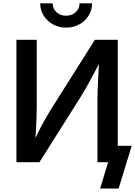

<svg xmlns="http://www.w3.org/2000/svg" viewBox="-20 -964 803 1141"><path d="M679.7 0H559.1V-377.4Q559.1 -399.4 560.5 -436Q562 -472.7 564.5 -519.8Q566.9 -566.9 569.3 -620.1H587.4Q555.2 -559.6 532.7 -517.3Q510.3 -475.1 491.7 -442.4Q473.1 -409.7 452.1 -376.5L214.4 0H77.6V-727.5H198.2V-326.7Q198.2 -300.8 197 -264.2Q195.8 -227.5 193.4 -185.5Q190.9 -143.6 187.5 -102.5H172.9Q191.9 -147.9 210.9 -185.8Q230 -223.6 247.6 -254.2Q265.1 -284.7 278.8 -307.6L543.9 -727.5H679.7ZM373 -799.8Q329.6 -799.8 294.9 -819.1Q260.3 -838.4 239.5 -871.3Q218.8 -904.3 218.8 -944.3H293Q293 -912.6 315.7 -891.6Q338.4 -870.6 373 -870.6Q407.2 -870.6 429.9 -891.6Q452.6 -912.6 452.6 -944.3H527.3Q527.3 -904.3 506.8 -871.3Q486.3 -838.4 451.4 -819.1Q416.5 -799.8 373 -799.8ZM575.2 156.2 622.6 0H586.9V-97.7H762.7L685.1 156.2Z"/></svg>

Font: Inter
Style: 540
Weight: 540
Designer: Rasmus Andersson
Foundry: rsms
Version: Version 4.001;git-66647c0bb